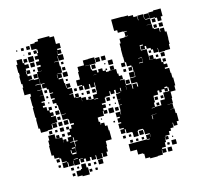

<svg xmlns="http://www.w3.org/2000/svg" viewBox="-106 -845 1068 986"><g transform="rotate(-15 428.0 -351.5)"><path d="M758 -678H734V-675H759V-647H734V-646H760V-622H766V-617H791V-596H794V-612H816V-590H824V-552H823V-523H819V-497H791V-495H759V-519H757V-499H733V-519H723V-529H703V-545H695V-531H675V-551H689V-556H672V-528H702V-499H703V-470H734V-465H759V-443H767V-430H784V-412H767V-405H789V-378H792V-352H796V-310H791V-285H764V-252H761V-225H732V-224H758V-198H739V-197H761V-172H766V-130H755V-111H735V-128H732V-104H715V-91H703V-73H679V-69H693V-53H677V-67H675V-41H668V-18H647V-11H665V9H645V-9H643V17H615V19H575V13H551V-12H546V-16H520V-42H486V-80H584V-77H599V-80H584V-102H605V-107H581V-133H577V-138H552V-134H548V-108H522V-134H518V-137H491V-159H486V-140H464V-162H483V-168H462V-194H478V-200H464V-222H478V-229H463V-253H487V-238H489V-257H491V-285H506V-287H491V-315H506V-316H490V-346H513V-349H493V-368H485V-351H465V-368H460V-346H434V-342H429V-317H407V-310H424V-292H407V-280H424V-262H406V-279H402V-254H373V-253H368V-230H374V-213H376V-220H394V-202H406V-175H409V-127H380V-126H377V-99H374V-72H366V-50H344V-72H340V-46H310V-69H306V-50H284V-67H276V-50H254V-67H244V-52H226V-70H241V-72H220V-46H190V-72H188V-48H162V-72H158V-48H132V-74H156V-78H132V-100H124V-106H100V-125H89V-177H92V-204H98V-228H132V-204H137V-219H153V-203H138V-202H166V-175H167V-189H183V-175H192V-194H212V-203H197V-219H212V-234H225V-251H242V-259H223V-283H217V-288H192V-314H215V-316H190V-343H187V-368H182V-381H165V-401H180V-408H162V-434H180V-438H162V-460H154V-470H134V-492H150V-495H129V-523H128V-498H102V-495H129V-467H104V-465H129V-437H110V-436H130V-406H110V-400H124V-383H111V-374H128V-354H137V-369H153V-353H138V-340H154V-322H138V-318H162V-284H135V-282H156V-260H134V-281H130V-256H103V-253H67V-276H60V-326H62V-335H59V-387H62V-396H60V-446H66V-461H35V-501H39V-520H34V-562H37V-580H34V-622H41V-645H69V-622H76V-611H95V-591H76V-580H73V-562H76V-551H95V-531H76V-528H102V-524H127V-559H154V-560H134V-582H154V-591H135V-611H153V-622H136V-640H153V-653H159V-671H155V-676H130V-706H155V-711H174V-722H236V-715H259V-674H278V-648H258V-641H275V-621H255V-638H254V-615H279V-587H251V-612H249V-587H226V-585H249V-558H252V-524H226V-522H246V-500H226V-494H248V-468H252V-443H255V-461H275V-441H257V-435H279V-407H259V-404H278V-383H286V-400H304V-382H287V-379H313V-355H314V-372H336V-355H348V-368H362V-354H349V-352H374V-372H396V-380H398V-408H399V-432H396V-410H374V-430H368V-408H342V-430H335V-411H315V-431H334V-436H310V-466H331V-505H335V-531H370V-556H399V-557H431V-525H399V-526H375V-525H399V-500H404V-492H426V-477H434V-492H456V-477H471V-468H486V-470H524V-445H529V-431H545V-411H529V-408H552V-376H580V-350H584V-372H606V-354H611V-375H609V-377H581V-405H609V-407H610V-434H608V-460H604V-468H582V-491H575V-520H574V-562H575V-591H581V-615H608V-618H627V-620H614V-642H627V-645H609V-647H581V-661H565V-721H625V-720H654V-715H679V-704H698V-682H700V-706H730V-680H732V-704H758ZM825 -671H815V-651H795V-671H785V-675H759V-707H785V-711H825ZM106 -700H124V-682H106ZM78 -698H92V-684H78ZM52 -694H58V-688H52ZM766 -670H784V-652H766ZM137 -653V-669H153V-653ZM122 -668V-654H108V-668ZM87 -663V-659H83V-663ZM101 -645H129V-617H101ZM815 -621H795V-641H815ZM76 -640H94V-622H76ZM783 -639V-623H767V-639ZM104 -612H126V-590H104ZM94 -580V-562H76V-580ZM259 -565V-577H271V-565ZM110 -566V-576H120V-566ZM434 -552H456V-530H434ZM464 -552H486V-530H464ZM125 -531H105V-551H125ZM273 -533H257V-549H273ZM253 -523H277V-499H253ZM493 -523H517V-499H493ZM425 -521V-501H405V-521ZM224 -520H222V-502H224ZM709 -505V-517H721V-505ZM478 -514V-508H472V-514ZM646 -467H667V-494H648V-492H666V-470H646ZM515 -491V-471H495V-491ZM575 -471H555V-491H575ZM725 -471H705V-491H725ZM785 -491V-471H765V-491ZM751 -487V-475H739V-487ZM270 -486V-476H260V-486ZM471 -485H479V-477H471ZM419 -469V-470H404V-469ZM604 -442H586V-460H604ZM767 -459H783V-443H767ZM138 -458H152V-444H138ZM558 -444V-458H572V-444ZM608 -408H582V-434H608ZM288 -428H302V-414H288ZM140 -426H150V-416H140ZM555 -401H575V-381H555ZM376 -382V-400H394V-382ZM347 -399H363V-383H347ZM320 -386V-396H330V-386ZM148 -394V-388H142V-394ZM549 -374V-353H550V-374ZM521 -353V-371H517V-353ZM170 -356V-366H180V-356ZM376 -347H396V-350H376ZM185 -321H165V-341H185ZM436 -340H454V-322H436ZM470 -336H480V-326H470ZM726 -290H759V-310H754V-316H739V-309H753V-293H737V-307H721V-295H709V-307H699V-287H674V-282H673V-253H667V-230H701V-255H726ZM183 -309V-293H167V-309ZM449 -305V-297H441V-305ZM478 -304V-298H472V-304ZM458 -258H432V-284H458ZM194 -282H216V-260H194ZM185 -261H165V-281H185ZM484 -262H466V-280H484ZM693 -263H677V-279H693ZM722 -264H708V-278H722ZM185 -231H165V-251H185ZM107 -233V-249H123V-233ZM198 -234V-248H212V-234ZM692 -234H678V-248H692ZM139 -235V-247H151V-235ZM388 -244V-238H382V-244ZM649 -229V-227H666V-229ZM182 -218V-204H168V-218ZM449 -207H441V-215H449ZM642 -194H665V-195H642V-194H639V-172H642ZM222 -188H218V-168H199V-165H219V-139H222V-164H237V-168H222ZM216 -132V-110H194V-127H190V-110H194V-103H216V-110H217V-137H199V-132ZM554 -132H576V-110H554ZM482 -114H468V-128H482ZM499 -115V-127H511V-115ZM606 -87H607V-101H606ZM123 -83H107V-99H123ZM512 -84H498V-98H512ZM529 -85V-97H541V-85ZM571 -97V-85H559V-97ZM216 -79H194V-76H216ZM121 -55H109V-67H121ZM712 -58V-64H718V-58ZM223 -43H247V-20H254V18H216V13H191V-15H216V-20H223ZM337 -19H313V-43H337ZM727 -19H703V-43H727ZM182 -24H168V-38H182ZM272 -24H258V-38H272ZM301 -25H289V-37H301ZM679 -25V-37H691V-25ZM200 -26V-36H210V-26ZM696 10H674V-12H696ZM182 6H168V-8H182ZM272 6H258V-8H272ZM301 5H289V-7H301Z"/></g></svg>

Font: Rubik-Storm
Style: Regular
Weight: 400
Designer: NaN (generative design), Hubert & Fischer (Rubik source font outlines)
Foundry: NaN, Hubert & Fischer
Version: Version 1.000